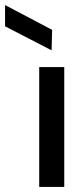

<svg xmlns="http://www.w3.org/2000/svg" viewBox="-104 -739 324 759"><path d="M-84 -719 102 -621 100 -540 -84 -635ZM150 0H51V-474H150Z"/></svg>

Font: Railway
Style: Regular
Weight: 400
Version: 1.000